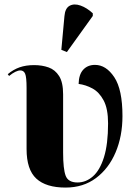

<svg xmlns="http://www.w3.org/2000/svg" viewBox="-20 -837 619 867"><path d="M276 10Q188 10 144 -30.5Q100 -71 100 -164V-440Q100 -489 93.5 -504Q87 -519 72 -519Q52 -519 21 -494L15 -502Q40 -523 68.5 -533Q97 -543 134 -543Q170 -543 199.5 -532.5Q229 -522 247 -493.5Q265 -465 265 -411V-148Q265 -74 276.5 -43.5Q288 -13 330 -13Q368 -13 399.5 -40.5Q431 -68 449.5 -127Q468 -186 468 -280Q468 -346 448 -383.5Q428 -421 397.5 -437.5Q367 -454 335 -458Q336 -501 356 -522.5Q376 -544 409 -544Q459 -544 496 -488.5Q533 -433 533 -313Q533 -222 502 -149Q471 -76 413.5 -33Q356 10 276 10ZM282 -602 257 -612 271 -764Q274 -800 294.5 -811Q315 -822 343.5 -812Q372 -802 399 -777V-765Z"/></svg>

Font: Noto Serif Display SemiCondensed ExtraBold
Style: Regular
Weight: 800
Width: 4
Designer: Monotype Design Team
Foundry: Monotype Imaging Inc.
Version: Version 2.009